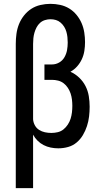

<svg xmlns="http://www.w3.org/2000/svg" viewBox="-20 -763 540 998"><path d="M62 215V-535Q62 -561 65.5 -587Q69 -613 78.5 -637Q88 -661 104.5 -682Q121 -703 142.5 -717Q164 -731 190 -737Q216 -743 242 -743Q268 -743 293 -737.5Q318 -732 339.5 -719Q361 -706 377.5 -686Q394 -666 404 -643Q414 -620 418 -594.5Q422 -569 422 -544Q422 -521 418.5 -498.5Q415 -476 405.5 -455.5Q396 -435 381 -418Q366 -401 346 -390Q371 -379 391.5 -359.5Q412 -340 424.5 -315.5Q437 -291 441.5 -263.5Q446 -236 446 -208Q446 -183 443 -157.5Q440 -132 432 -107.5Q424 -83 411 -61Q398 -39 378.5 -22.5Q359 -6 334 1Q309 8 283 8Q263 8 243.5 4Q224 0 206.5 -9Q189 -18 175 -32Q161 -46 152 -63V215ZM247 -72Q264 -72 280.5 -76Q297 -80 310 -90.5Q323 -101 332.5 -115.5Q342 -130 347 -146Q352 -162 354 -179Q356 -196 356 -213Q356 -229 354 -245.5Q352 -262 347 -277Q342 -292 333 -306Q324 -320 311 -330Q298 -340 282 -344Q266 -348 250 -348H211V-428H250Q270 -428 287.5 -438Q305 -448 315 -465.5Q325 -483 328.5 -502.5Q332 -522 332 -542Q332 -556 330.5 -570Q329 -584 325 -598Q321 -612 313.5 -624Q306 -636 295 -645.5Q284 -655 270.5 -659Q257 -663 242 -663Q228 -663 213.5 -658.5Q199 -654 188 -644Q177 -634 170 -620.5Q163 -607 159 -593Q155 -579 153.5 -564.5Q152 -550 152 -535V-143Q153 -127 161 -112Q169 -97 183 -88Q197 -79 213.5 -75.5Q230 -72 247 -72Z"/></svg>

Font: Iosevka Curly Medium
Style: Regular
Weight: 500
Monospace: yes
Designer: Belleve Invis
Foundry: Belleve Invis
Version: Version 22.1.2; ttfautohint (v1.8.4)